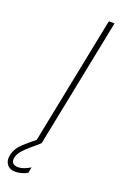

<svg xmlns="http://www.w3.org/2000/svg" viewBox="-222 -769 638 1005"><g transform="rotate(20 97.0 -266.0)"><path d="M54.7 0 198.7 -719.7H230.5L86.4 0ZM7.3 188Q-23.9 188 -39.3 167.7Q-54.7 147.5 -48.3 116.2Q-40 76.7 -6.8 46.1Q26.4 15.6 64.9 -14.2L86.4 0Q66.9 18.1 43 37.6Q19 57.1 0.5 77.9Q-18.1 98.6 -22.5 121.1Q-26.4 141.6 -16.1 151.1Q-5.9 160.6 12.2 160.6Q30.8 160.6 50.3 152.3Q69.8 144 80.1 137.2L74.2 169.4Q62.5 177.2 43.5 182.6Q24.4 188 7.3 188Z"/></g></svg>

Font: Reddit Sans ExtraLight
Style: Italic
Weight: 250
Italic angle: -11.25°
Designer: Stephen Hutchings
Version: Version 1.013